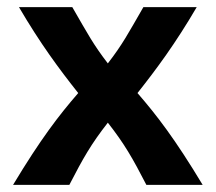

<svg xmlns="http://www.w3.org/2000/svg" viewBox="-20 -520 607 540"><path d="M33.3 -500C93.3 -397.5 145.8 -326.7 200 -258.3C145.8 -195.8 95 -130 16.7 0H175C214.2 -75.8 235.8 -114.2 283.3 -175C330.8 -114.2 352.5 -75.8 391.7 0H550C471.7 -130 420.8 -195.8 366.7 -258.3C420.8 -326.7 473.3 -397.5 533.3 -500H383.3C340 -425 325 -395.8 283.3 -341.7C241.7 -395.8 226.7 -425 183.3 -500Z"/></svg>

Font: BoonHome
Style: Bold
Weight: 700
Designer: Sungsit Sawaiwan
Foundry: Sungsit Sawaiwan
Version: Version 0.2